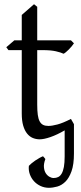

<svg xmlns="http://www.w3.org/2000/svg" viewBox="-20 -645 384 909"><path d="M116.7 140.1Q121.1 135.3 129.2 128.4Q137.2 121.6 146.7 115.2Q156.2 108.9 166 103.3Q175.8 97.7 183.6 94.7Q185.5 97.2 189 100.6Q192.4 104 194.8 107.9Q186.5 129.9 188 146.7Q189.5 163.6 196.5 174.8Q203.6 186 213.9 191.9Q224.1 197.8 233.9 197.8Q246.1 197.8 255.6 193.1Q265.1 188.5 272 176.8Q278.8 165 282.5 145.3Q286.1 125.5 286.1 95.7V-27.8Q250 -6.8 219 3.9Q188 14.6 168 14.6Q150.9 14.6 135.5 8.3Q120.1 2 108.4 -12.5Q96.7 -26.9 89.8 -50.3Q83 -73.7 83 -107.9V-407.7H20L9.8 -421.4L47.9 -454.1H83V-574.2L141.1 -625L156.2 -612.8V-454.1H315.9L330.1 -439.9Q325.7 -433.1 319.1 -425.3Q312.5 -417.5 305.7 -410.6Q298.8 -403.8 292.2 -398.2Q285.6 -392.6 280.8 -390.6Q269 -396.5 245.1 -402.1Q221.2 -407.7 181.6 -407.7H156.2V-149.9Q156.2 -120.6 158.9 -101.1Q161.6 -81.5 168 -70.1Q174.3 -58.6 184.3 -53.7Q194.3 -48.8 209 -48.8Q226.1 -48.8 252 -55.7Q277.8 -62.5 315.9 -82L330.1 -57.1V81.5Q330.1 133.8 318.6 165.8Q307.1 197.8 289.6 215.1Q272 232.4 251 238.3Q230 244.1 211.4 244.1Q190.4 244.1 172.1 235.6Q153.8 227.1 140.9 212.9Q127.9 198.7 121.1 179.7Q114.3 160.6 116.7 140.1Z"/></svg>

Font: Gentium Plus
Style: Regular
Weight: 400
Designer: J. Victor Gaultney, Annie Olsen, Iska Routamaa
Foundry: SIL International
Version: Version 1.510